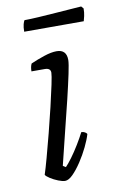

<svg xmlns="http://www.w3.org/2000/svg" viewBox="-78 -699 458 743"><g transform="rotate(-10 151.5 -327.0)"><path d="M117 0Q107 0 90.5 -6.5Q74 -13 60 -22Q46 -31 43 -37Q50 -58 61.5 -100Q73 -142 86 -192.5Q99 -243 110.5 -291.5Q122 -340 129.5 -376Q137 -412 137 -422Q137 -440 114 -440H62Q62 -458 68 -470Q93 -481 121.5 -490.5Q150 -500 171 -500Q210 -500 210 -459Q210 -445 201.5 -405Q193 -365 179.5 -308.5Q166 -252 149.5 -187Q133 -122 118 -59L129 -52Q139 -62 154.5 -83Q170 -104 185.5 -129.5Q201 -155 211 -175Q219 -175 225 -171.5Q231 -168 233 -164Q227 -143 213.5 -115Q200 -87 182.5 -60.5Q165 -34 148 -17Q131 0 117 0ZM61 -596Q61 -614 64 -625Q67 -636 70 -640Q93 -640 125.5 -642Q158 -644 191.5 -646.5Q225 -649 253 -651Q281 -653 295 -654L303 -645Q303 -629 300 -615.5Q297 -602 295 -596Z"/></g></svg>

Font: Texturina Thin
Style: Italic
Weight: 100
Italic angle: -11°
Designer: Guillermo Torres Carreño
Foundry: Omnibus-Type
Version: Version 1.002; ttfautohint (v1.8.3)